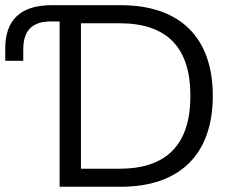

<svg xmlns="http://www.w3.org/2000/svg" viewBox="-20 -711 889 731"><path d="M206.9 0H440.2C663.7 0 790.2 -122.5 790.2 -346.1C790.2 -569.6 663.7 -691.2 440.2 -691.2H176.5C58.8 -691.2 0 -635.3 0 -526.5V-479.4H68.6V-522.5C68.6 -596.1 102.9 -629.4 175.5 -629.4H206.9ZM434.3 -68.6H288.2V-622.5H434.3C615.7 -622.5 704.9 -530.4 704.9 -346.1C704.9 -161.8 615.7 -68.6 434.3 -68.6Z"/></svg>

Font: LL Pando Sans
Style: Regular
Weight: 400
Designer: Joshua Smith
Foundry: Joshua Smith
Version: Version 1.000;Glyphs 3.2.1 (3258)